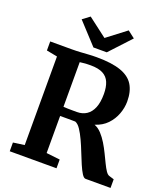

<svg xmlns="http://www.w3.org/2000/svg" viewBox="-171 -1100 1065 1219"><g transform="rotate(20 361.0 -490.0)"><path d="M39 0V-59L115 -69.5V-668L42 -682V-743H186Q218.5 -743 245.8 -744.8Q273 -746.5 298.8 -748.2Q324.5 -750 354 -750Q456.5 -750 517.5 -728.5Q578.5 -707 605.2 -663Q632 -619 632 -552Q632 -509.5 616.2 -467Q600.5 -424.5 568.8 -391.2Q537 -358 487.5 -342.5Q514 -332.5 535.8 -309Q557.5 -285.5 575.8 -255.5Q594 -225.5 609.2 -194Q624.5 -162.5 637.8 -135Q651 -107.5 663.2 -89.5Q675.5 -71.5 687.5 -68.5L720 -58.5V0H551.5Q539 0 525.8 -21Q512.5 -42 498 -75.8Q483.5 -109.5 468.2 -148.5Q453 -187.5 436.2 -223.8Q419.5 -260 402 -286.2Q384.5 -312.5 365.5 -319.5Q355.5 -319.5 341.2 -319.8Q327 -320 312.2 -320Q297.5 -320 284.2 -320Q271 -320 263 -320V-69.5L355 -59V0ZM355 -380Q391.5 -380 419 -398Q446.5 -416 461.5 -452.5Q476.5 -489 476.5 -545.5Q476.5 -592 463.2 -624Q450 -656 419.2 -672.2Q388.5 -688.5 335.5 -688.5Q321.5 -688.5 308.5 -687.8Q295.5 -687 284.2 -685.8Q273 -684.5 263 -683.5V-382Q273 -381 291.5 -380.5Q310 -380 328 -380Q346 -380 355 -380ZM313 -801 181.5 -943.5 229.5 -979.5 358 -881.5 486.5 -979.5 534.5 -942.5 403 -801Z"/></g></svg>

Font: Merriweather 20pt
Style: Bold
Weight: 700
Version: Version 2.100